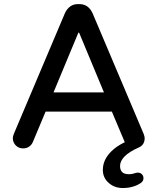

<svg xmlns="http://www.w3.org/2000/svg" viewBox="-20 -713 769 937"><path d="M361.3 -550.8 241.2 -262.2H487.3L367.2 -550.8Q365.7 -554.2 364.3 -554.2Q362.8 -554.2 361.3 -550.8ZM481.9 116.2Q481.9 66.9 522.5 26.4Q548.3 0.5 588.9 -19L525.9 -168.5H202.6L140.6 -20.5Q134.3 -5.4 121.6 2.9Q108.9 11.2 92.8 11.2Q70.8 11.2 56.6 -3.7Q42.5 -18.6 42.5 -39.1Q42.5 -47.4 47.9 -60.5L296.9 -648.9Q306.2 -669.4 322.3 -681.2Q337.9 -692.9 359.4 -692.9H369.1Q396 -692.9 414.6 -674.3Q424.8 -664.1 431.6 -648.9L680.7 -60.5Q686 -46.9 686 -39.1Q686 -5.9 657.2 6.8Q610.8 27.3 588.4 50Q565.9 72.8 565.9 96.7Q565.9 116.7 576.2 127Q586.4 137.2 609.4 137.2Q625 137.2 645 130.4L651.9 129.4H652.3Q664.6 129.4 672.4 137.2Q680.2 145 680.2 156.7Q680.2 170.9 667 180.2Q630.4 204.6 579.1 204.6Q535.2 204.6 505.9 175.3Q481.9 151.4 481.9 116.2ZM642.1 131.8Q642.1 131.8 642.1 131.8Z"/></svg>

Font: YuPearl-Medium
Style: Medium
Weight: 500
Designer: Max Yao
Foundry: Max-Everyday
Version: Version 1.011; ttfautohint (v1.8.3)